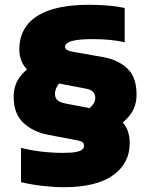

<svg xmlns="http://www.w3.org/2000/svg" viewBox="-20 -769 626 800"><path d="M245.5 11Q204.5 11 157 5.5Q109.5 0 67.5 -10V-153Q108.5 -142.5 153.5 -137.2Q198.5 -132 242.5 -132Q279 -132 297.8 -136Q316.5 -140 323.2 -146.5Q330 -153 330 -161Q330 -171 323.8 -176.2Q317.5 -181.5 303 -184L177.5 -208Q116.5 -220.5 76.8 -257.8Q37 -295 37 -366Q37 -413.5 61.8 -447.2Q86.5 -481 128 -504L236 -434Q221.5 -416.5 215.2 -403.8Q209 -391 209 -377.5Q209 -363 218 -353Q227 -343 251 -338L377 -314Q443.5 -301 482 -267.8Q520.5 -234.5 520.5 -172.5Q520.5 -88.5 451 -38.8Q381.5 11 245.5 11ZM448.5 -230 336 -303.5Q360 -323 368.5 -335.2Q377 -347.5 377 -361Q377 -374.5 368.8 -385Q360.5 -395.5 336 -400L210.5 -424Q141.5 -437.5 101 -472Q60.5 -506.5 60.5 -563.5Q60.5 -620 90.5 -661.5Q120.5 -703 185.2 -726Q250 -749 353.5 -749Q391.5 -749 430 -745.8Q468.5 -742.5 499.5 -736V-593Q468 -600 435.5 -603Q403 -606 370 -606Q319.5 -606 294 -601.2Q268.5 -596.5 259.8 -589.2Q251 -582 251 -575Q251 -566 258.2 -561.5Q265.5 -557 279.5 -554L410 -531Q473 -519.5 511 -483.2Q549 -447 549 -375Q549 -325 521.5 -289.5Q494 -254 448.5 -230Z"/></svg>

Font: Encode Sans Condensed Thin Black
Style: Regular
Weight: 900
Version: Version 3.002